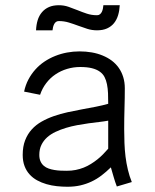

<svg xmlns="http://www.w3.org/2000/svg" viewBox="-20 -710 596 739"><path d="M487.3 -9.3Q478 -32.2 472.2 -56.9Q466.3 -81.5 463.1 -107.4Q460 -133.3 459 -159.9Q458 -186.5 458 -212.9Q458 -254.4 459.2 -294.4Q460.4 -334.5 460.4 -370.1Q460.4 -393.6 454.3 -413.3Q448.2 -433.1 437 -449Q425.8 -464.8 410.2 -476.6Q394.5 -488.3 375 -496.3Q355.5 -504.4 333 -508.3Q310.5 -512.2 286.1 -512.2Q261.7 -512.2 238 -507.8Q214.4 -503.4 192.4 -494.6Q170.4 -485.8 151.1 -472.9Q131.8 -460 116.2 -442.6Q100.6 -425.3 89.4 -404.1Q78.1 -382.8 72.8 -357.4L134.3 -345.2Q142.6 -370.1 158 -390.1Q173.3 -410.2 193.6 -423.8Q213.9 -437.5 238.3 -444.8Q262.7 -452.1 288.6 -452.1Q315.4 -452.1 333.7 -447.5Q352.1 -442.9 364 -434.3Q376 -425.8 382.3 -413.6Q388.7 -401.4 391.8 -385.5Q395 -369.6 395.8 -350.8Q396.5 -332 396.5 -310.5Q374.5 -304.2 348.4 -299.1Q322.3 -293.9 295.2 -289.1Q268.1 -284.2 240.5 -278.1Q212.9 -272 187.5 -263.2Q162.1 -254.4 140.1 -241.9Q118.2 -229.5 102.1 -211.7Q85.9 -193.8 76.7 -169.9Q67.4 -146 67.4 -113.8Q67.4 -89.4 74.5 -70.8Q81.5 -52.2 94 -38.6Q106.4 -24.9 123 -15.9Q139.6 -6.8 158.9 -1.2Q178.2 4.4 199 6.6Q219.7 8.8 239.7 8.8Q266.1 8.8 288.8 3.7Q311.5 -1.5 331.8 -11Q352.1 -20.5 370.4 -34.4Q388.7 -48.3 406.7 -65.9Q412.1 -47.4 417.5 -28.6Q422.9 -9.8 429.7 7.8ZM396.5 -137.7Q387.2 -127 376.7 -116.2Q366.2 -105.5 354.5 -96.2Q342.8 -86.9 329.8 -78.9Q316.9 -70.8 302.2 -64.9Q287.6 -59.1 271.5 -55.9Q255.4 -52.7 237.3 -52.7Q226.1 -52.7 213.6 -53.2Q201.2 -53.7 189.5 -55.7Q177.7 -57.6 167.2 -61.3Q156.7 -64.9 148.7 -71.8Q140.6 -78.6 136 -88.9Q131.3 -99.1 131.3 -113.8Q131.3 -135.7 139.4 -152.3Q147.5 -168.9 161.4 -181.4Q175.3 -193.8 194.1 -202.6Q212.9 -211.4 233.9 -217.8Q254.9 -224.1 277.3 -228.3Q299.8 -232.4 321.3 -235.4Q342.8 -238.3 362.1 -240.5Q381.3 -242.7 396.5 -245.6ZM182.1 -593.3Q182.6 -599.1 184.1 -605.2Q185.5 -611.3 188.2 -616.7Q190.9 -622.1 195.3 -625.5Q199.7 -628.9 206.5 -628.9Q226.6 -628.9 244.9 -623.3Q263.2 -617.7 280.8 -611.1Q298.3 -604.5 316.2 -598.9Q334 -593.3 353.5 -593.3Q376 -593.3 392.1 -600.6Q408.2 -607.9 418.7 -620.8Q429.2 -633.8 434.6 -651.6Q439.9 -669.4 440.9 -689.9H377.9Q377.4 -684.1 376.2 -677.5Q375 -670.9 372.3 -665Q369.6 -659.2 365 -655.3Q360.4 -651.4 353.5 -651.4Q332.5 -651.4 314.2 -657.5Q295.9 -663.6 278.6 -670.7Q261.2 -677.7 243.7 -683.8Q226.1 -689.9 206.5 -689.9Q184.6 -689.9 168.5 -682.9Q152.3 -675.8 141.4 -662.8Q130.4 -649.9 125 -632.3Q119.6 -614.7 118.7 -593.3Z"/></svg>

Font: Saysettha
Style: Regular
Weight: 400
Designer: John M. Durdin
Foundry: Lao Script for Windows
Version: Version 2.201